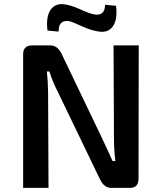

<svg xmlns="http://www.w3.org/2000/svg" viewBox="-20 -910 752 930"><path d="M210 -762Q202 -827 224 -861Q245 -892 284 -890Q319 -887 366 -866Q416 -843 438 -840Q488 -832 489 -887L542 -882Q550 -819 529 -786Q509 -754 469 -756Q430 -759 381 -781Q329 -805 313 -808Q263 -814 264 -757ZM651 -44Q651 0 609 0H518Q485 0 465 -40L261 -463Q234 -516 219 -564H207Q212 -520 213 -463L215 0H92V-646Q92 -690 135 -690H225Q258 -690 278 -650L475 -239Q511 -163 525 -130H539Q532 -184 532 -238L530 -690H652Z"/></svg>

Font: Taylor Sans Upright Semi Bold
Style: Regular
Weight: 600
Italic angle: -8°
Designer: Natanael Gama
Version: Version 1.001 September 8, 2015